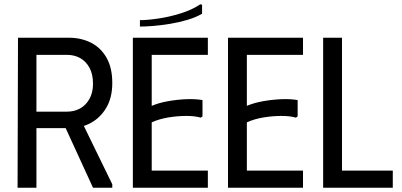

<svg xmlns="http://www.w3.org/2000/svg" viewBox="-20 -876 1875 896"><path d="M64 -700H150V0H62ZM300 -700Q359 -700 405 -676.5Q451 -653 477.5 -606Q504 -559 504 -489Q504 -421 476.5 -374Q449 -327 404 -302.5Q359 -278 306 -278H95V-700ZM144 -355H293Q327 -355 354 -370Q381 -385 397.5 -414.5Q414 -444 414 -485Q414 -530 397.5 -560Q381 -590 354 -605Q327 -620 293 -620H144ZM264 -327 347 -338 504 -16V0H414Z M950 -700V-620H688V-382Q721 -396 762.5 -403.5Q804 -411 847 -413Q890 -415 925 -409V-333L917 -327Q890 -335 849.5 -335Q809 -335 766 -328Q723 -321 688 -305V-80H950V0H600V-700ZM915 -856 923 -854V-812Q894 -795 855.5 -783.5Q817 -772 775 -765Q733 -758 696 -755Q659 -752 633 -752V-782Q668 -782 719 -789.5Q770 -797 823 -813.5Q876 -830 915 -856Z M1394 -700V-620H1132V-382Q1165 -396 1206.5 -403.5Q1248 -411 1291 -413Q1334 -415 1369 -409V-333L1361 -327Q1334 -335 1293.5 -335Q1253 -335 1210 -328Q1167 -321 1132 -305V-80H1394V0H1044V-700Z M1488 -700H1576V-80H1813V0H1488Z"/></svg>

Font: Phudu
Style: Regular
Weight: 400
Version: Version 1.005;gftools[0.9.23]